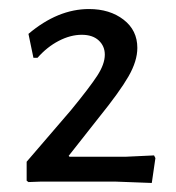

<svg xmlns="http://www.w3.org/2000/svg" viewBox="-20 -725 389 425"><path d="M284 -619Q284 -590 264.5 -556Q245 -522 199 -465L132 -380L134 -378H257L321 -381L324 -375L316 -320L236 -323H70L43 -322L39 -325V-367L137 -481Q178 -531 195 -557Q212 -583 212 -604Q212 -623 198.5 -635.5Q185 -648 161 -648Q136 -648 110 -634.5Q84 -621 63 -597H54L43 -650Q108 -705 177 -705Q223 -705 253.5 -681.5Q284 -658 284 -619Z"/></svg>

Font: Alegreya Sans
Style: Regular
Weight: 400
Designer: Juan Pablo del Peral
Foundry: Huerta Tipografica
Version: Version 2.008; ttfautohint (v1.6)